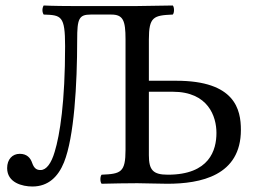

<svg xmlns="http://www.w3.org/2000/svg" viewBox="-20 -667 929 699"><path d="M437 -122C437 -39 420 -34 350 -31C344 -25 344 -4 350 2C389 1 442 0 480 0C509 0 553 2 589 2C710 2 857 -27 857 -194C857 -268 836 -373 622 -373H522V-523C522 -606 539 -611 609 -614C615 -620 615 -641 609 -647C560 -646 479 -645 479 -645H242C177 -645 139 -647 139 -647C133 -637 133 -623 139 -614C203 -612 217 -610 217 -499C217 -296 198 -176 179 -114C167 -73 149 -48 128 -48C116 -48 105 -51 97 -74C91 -92 78 -107 52 -107C25 -107 6 -87 6 -55C6 -2 61 12 98 12C156 12 192 -24 213 -76C250 -168 261 -359 261 -523C261 -598 267 -614 310 -614H385C428 -614 437 -593 437 -524ZM522 -333H609C738 -333 768 -243 768 -183C768 -121 743 -31 591 -31C537 -31 522 -48 522 -102Z"/></svg>

Font: Libertinus Serif
Style: Regular
Weight: 400
Designer: Philipp H. Poll, Khaled Hosny
Foundry: Caleb Maclennan
Version: Version 7.050;RELEASE